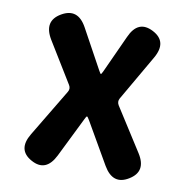

<svg xmlns="http://www.w3.org/2000/svg" viewBox="-69 -639 701 717"><g transform="rotate(10 281.0 -280.0)"><path d="M95 -2Q36 -34 75 -99L183 -279Q191 -292 183 -305L88 -460Q49 -525 108 -559Q167 -593 203 -527L284 -379Q291 -366 293 -366Q295 -366 301 -379L365 -519Q396 -589 456 -558Q516 -527 478 -461L378 -288Q371 -275 379 -262L483 -99Q523 -36 465 -1Q408 34 370 -31L280 -187Q272 -201 269.5 -201Q267 -201 261 -188L187 -38Q153 30 95 -2Z"/></g></svg>

Font: Resource Han Rounded KR
Style: Bold
Weight: 700
Designer: Cyano Hao (round all glyphs); Ryoko NISHIZUKA 西塚涼子 (kana, bopomofo & ideographs); Paul D. Hunt (Latin, Greek & Cyrillic)
Foundry: Cyano Hao
Version: 0.990